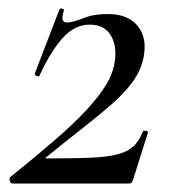

<svg xmlns="http://www.w3.org/2000/svg" viewBox="-20 -432 406 452"><path d="M4 -15Q66 -65 110.5 -103.5Q155 -142 184 -173.5Q213 -205 229.5 -232Q246 -259 250 -286Q256 -323 241 -348.5Q226 -374 191 -374Q156 -374 127.5 -342.5Q99 -311 73 -254Q72 -251 66.5 -253Q61 -255 62 -259L120 -410Q122 -413 127 -411.5Q132 -410 130 -406Q125 -389 128 -384Q131 -379 137 -379Q151 -379 175.5 -389Q200 -399 234 -399Q281 -399 304 -371Q327 -343 318 -297Q312 -267 293.5 -241Q275 -215 245 -188.5Q215 -162 176 -131.5Q137 -101 89 -62Q86 -61 87 -60Q88 -59 90 -59Q150 -59 189.5 -60.5Q229 -62 254 -68Q279 -74 293.5 -87Q308 -100 316 -122Q318 -125 323.5 -124Q329 -123 328 -119L293 -8Q292 -5 290 -2.5Q288 0 284 0Q220 0 148 0Q76 0 10 0Q6 0 3.5 -5Q1 -10 4 -15Z"/></svg>

Font: Cormorant Garamond Light Medium
Style: Italic
Weight: 500
Italic angle: -10°
Version: Version 4.001